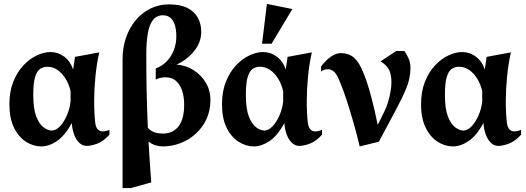

<svg xmlns="http://www.w3.org/2000/svg" viewBox="-20 -731 2681 979"><path d="M190.8 15.6Q150 15.6 112.4 -8.3Q74.8 -32.3 51.3 -80.2Q27.9 -128.1 27.9 -199.1Q27.9 -263.7 47.4 -313.3Q66.9 -362.9 98.7 -396.9Q130.5 -430.9 167.1 -448.2Q203.6 -465.6 237.8 -465.6Q275.8 -465.6 307.2 -442.4Q338.6 -419.2 353 -376.6Q355.4 -390.4 357.8 -409.9Q360.3 -429.5 362.4 -441L486.1 -464Q472.5 -404.1 466.3 -337.7Q460.1 -271.3 460.1 -216.4Q460.1 -182.9 461.6 -154.2Q463 -125.5 465.9 -102.9Q469 -81.1 478.9 -71.1Q488.7 -61 502.9 -61Q510.7 -61 520.1 -63.1Q529.4 -65.1 537.9 -69.1V-44.1Q507.9 -10.9 477 1Q446.1 12.9 422 12.9Q399.4 12.9 382.4 -4.6Q365.5 -22.1 356.4 -49.2Q347.4 -76.3 346.3 -103.9Q311 -39.1 270.3 -11.8Q229.6 15.6 190.8 15.6ZM243.9 -65.4Q265.1 -65.4 285.6 -86.8Q306.1 -108.2 321.1 -142.7Q336.1 -177.1 340.1 -215.5Q339.5 -229.1 339.7 -240.7Q339.9 -252.2 340 -265.3Q332 -301.6 314.1 -330.2Q296.3 -358.8 272.6 -374.7Q248.9 -390.6 221.6 -390.6Q201.5 -390.6 185 -380.1Q168.5 -369.6 159.1 -338.9Q149.6 -308.1 149.6 -246.9Q149.6 -176 165 -136.7Q180.4 -97.4 202.6 -81.4Q224.7 -65.4 243.9 -65.4Z M605 228V-429.6Q605 -488.1 622.5 -538.7Q640 -589.4 671.8 -627.7Q703.6 -666 747.2 -687.4Q790.9 -708.7 842.1 -708.7Q899.1 -708.7 935.5 -690.4Q971.9 -672 989 -640.2Q1006.1 -608.5 1006.1 -569.1Q1006.1 -516.1 970.6 -471.4Q935 -426.7 880.5 -401.9Q928.1 -397.9 967 -373.4Q1005.9 -348.9 1029.4 -309.6Q1052.9 -270.4 1052.9 -220.4Q1052.9 -167.3 1032.8 -123.8Q1012.7 -80.3 978.1 -49.1Q943.5 -18 900.2 -1.2Q856.9 15.6 810 15.6Q791.1 15.6 773.4 10Q755.6 4.4 737.4 -8.3Q740.2 41.7 743.6 93.7Q747 145.7 751.1 199.1L646.9 228ZM810.9 -50Q861.5 -50 890.3 -86.7Q919 -123.4 919 -197Q919 -238.1 908.4 -269.4Q897.8 -300.6 876.9 -318.8Q856 -336.9 824.9 -336.9Q795.4 -336.9 774.1 -325.1V-381.9Q808.8 -395.2 831.8 -420Q854.9 -444.7 867 -477.3Q879.1 -509.9 879.1 -544.9Q879.1 -577.4 872.1 -601.6Q865 -625.7 850.1 -639.4Q835.1 -653.1 811.1 -653.1Q778.2 -653.1 759.6 -628.6Q740.9 -604.1 733.4 -559.3Q725.9 -514.5 725.9 -452.9Q725.9 -355.9 727.8 -263.8Q729.7 -171.6 733.9 -79.3Q747.7 -63.9 766.3 -56.9Q784.9 -50 810.9 -50Z M1274.8 15.6Q1234 15.6 1196.4 -8.3Q1158.8 -32.3 1135.3 -80.2Q1111.9 -128.1 1111.9 -199.1Q1111.9 -263.7 1131.4 -313.3Q1150.9 -362.9 1182.7 -396.9Q1214.5 -430.9 1251.1 -448.2Q1287.6 -465.6 1321.8 -465.6Q1359.8 -465.6 1391.2 -442.4Q1422.6 -419.2 1437 -376.6Q1439.4 -390.4 1441.8 -409.9Q1444.3 -429.5 1446.4 -441L1570.1 -464Q1556.5 -404.1 1550.3 -337.7Q1544.1 -271.3 1544.1 -216.4Q1544.1 -182.9 1545.6 -154.2Q1547 -125.5 1549.9 -102.9Q1553 -81.1 1562.9 -71.1Q1572.7 -61 1586.9 -61Q1594.7 -61 1604.1 -63.1Q1613.4 -65.1 1621.9 -69.1V-44.1Q1591.9 -10.9 1561 1Q1530.1 12.9 1506 12.9Q1483.4 12.9 1466.4 -4.6Q1449.5 -22.1 1440.4 -49.2Q1431.4 -76.3 1430.3 -103.9Q1395 -39.1 1354.3 -11.8Q1313.6 15.6 1274.8 15.6ZM1327.9 -65.4Q1349.1 -65.4 1369.6 -86.8Q1390.1 -108.2 1405.1 -142.7Q1420.1 -177.1 1424.1 -215.5Q1423.5 -229.1 1423.7 -240.7Q1423.9 -252.2 1424 -265.3Q1416 -301.6 1398.1 -330.2Q1380.3 -358.8 1356.6 -374.7Q1332.9 -390.6 1305.6 -390.6Q1285.5 -390.6 1269 -380.1Q1252.5 -369.6 1243.1 -338.9Q1233.6 -308.1 1233.6 -246.9Q1233.6 -176 1249 -136.7Q1264.4 -97.4 1286.6 -81.4Q1308.7 -65.4 1327.9 -65.4ZM1316.1 -507.9 1340.9 -711 1470.7 -684.9 1364.7 -507.9Z M1813.9 15.6Q1799.1 -47.9 1781.3 -109.6Q1763.5 -171.4 1746.3 -223.8Q1729.1 -276.2 1714.1 -311.1Q1698.9 -351.4 1684 -364.7Q1669.1 -378 1653 -378Q1643.1 -378 1634.1 -375.5Q1625.1 -373 1617.1 -366V-392.4Q1641.9 -424.4 1667.4 -442.2Q1692.9 -460 1716 -460Q1759 -460 1785.5 -436.5Q1812 -413 1832.9 -360Q1854.5 -306.9 1872.7 -238.1Q1890.9 -169.4 1905.9 -93.9L1939.1 -161.1Q1951.8 -186.3 1959.5 -213.4Q1967.3 -240.6 1971.6 -265.8Q1975.9 -291 1975.9 -309.1Q1975.9 -355.3 1961.3 -379.1Q1946.8 -403 1920 -417.9L2000.3 -470.9H2042.1Q2051.1 -457.9 2062 -435.9Q2072.9 -413.9 2072.9 -385.9Q2072.9 -331.9 2051.4 -280.3Q2030 -228.8 1994.7 -163.4L1911.9 -8.4Z M2289.8 15.6Q2249 15.6 2211.4 -8.3Q2173.8 -32.3 2150.3 -80.2Q2126.9 -128.1 2126.9 -199.1Q2126.9 -263.7 2146.4 -313.3Q2165.9 -362.9 2197.7 -396.9Q2229.5 -430.9 2266.1 -448.2Q2302.6 -465.6 2336.8 -465.6Q2374.8 -465.6 2406.2 -442.4Q2437.6 -419.2 2452 -376.6Q2454.4 -390.4 2456.8 -409.9Q2459.3 -429.5 2461.4 -441L2585.1 -464Q2571.5 -404.1 2565.3 -337.7Q2559.1 -271.3 2559.1 -216.4Q2559.1 -182.9 2560.6 -154.2Q2562 -125.5 2564.9 -102.9Q2568 -81.1 2577.9 -71.1Q2587.7 -61 2601.9 -61Q2609.7 -61 2619.1 -63.1Q2628.4 -65.1 2636.9 -69.1V-44.1Q2606.9 -10.9 2576 1Q2545.1 12.9 2521 12.9Q2498.4 12.9 2481.4 -4.6Q2464.5 -22.1 2455.4 -49.2Q2446.4 -76.3 2445.3 -103.9Q2410 -39.1 2369.3 -11.8Q2328.6 15.6 2289.8 15.6ZM2342.9 -65.4Q2364.1 -65.4 2384.6 -86.8Q2405.1 -108.2 2420.1 -142.7Q2435.1 -177.1 2439.1 -215.5Q2438.5 -229.1 2438.7 -240.7Q2438.9 -252.2 2439 -265.3Q2431 -301.6 2413.1 -330.2Q2395.3 -358.8 2371.6 -374.7Q2347.9 -390.6 2320.6 -390.6Q2300.5 -390.6 2284 -380.1Q2267.5 -369.6 2258.1 -338.9Q2248.6 -308.1 2248.6 -246.9Q2248.6 -176 2264 -136.7Q2279.4 -97.4 2301.6 -81.4Q2323.7 -65.4 2342.9 -65.4Z"/></svg>

Font: Ancizar Serif Light
Style: Regular
Weight: 300
Designer: Cesar Puertas, Viviana Monsalve, Julian Moncada, Julian Prieto, Jose Castro, Felipe Aragon, Mariel Hernandez, Sara Alarc
Version: Version 8.100